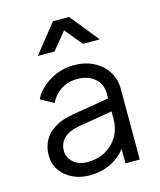

<svg xmlns="http://www.w3.org/2000/svg" viewBox="-119 -875 809 972"><g transform="rotate(-15 286.0 -389.0)"><path d="M55 -139Q55 -181 73 -215.5Q91 -250 129 -274Q167 -298 226 -308L436 -343V-275L244 -243Q186 -233 160.5 -206Q135 -179 135 -142Q135 -106 163.5 -81Q192 -56 237 -56Q292 -56 333 -79.5Q374 -103 397 -143Q420 -183 420 -232V-368Q420 -416 385 -446Q350 -476 294 -476Q245 -476 208 -451.5Q171 -427 153 -388L85 -425Q100 -459 132.5 -487Q165 -515 207 -531.5Q249 -548 294 -548Q353 -548 398.5 -525Q444 -502 469.5 -461.5Q495 -421 495 -368V0H420V-107L431 -96Q417 -66 387.5 -41.5Q358 -17 318.5 -2.5Q279 12 232 12Q181 12 141 -7.5Q101 -27 78 -61Q55 -95 55 -139ZM132 -640 252 -790H336L457 -640H369L294 -731L220 -640Z"/></g></svg>

Font: Kosmopol Plus Jakarta Sans
Style: Regular
Weight: 400
Designer: Gumpita Rahayu
Foundry: Tokotype
Version: Version 2.006